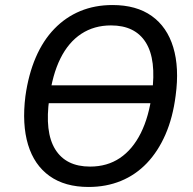

<svg xmlns="http://www.w3.org/2000/svg" viewBox="-20 -734 765 763"><path d="M132 -324 142 -395H635L624 -324ZM332 9Q238 9 177 -34.5Q116 -78 91.5 -159Q67 -240 81 -352Q93 -438 122 -505.5Q151 -573 196 -619.5Q241 -666 299 -690Q357 -714 427 -714Q522 -714 583 -670.5Q644 -627 668.5 -546Q693 -465 678 -354Q667 -267 637.5 -199.5Q608 -132 563.5 -85.5Q519 -39 460.5 -15Q402 9 332 9ZM338 -72Q406 -72 456.5 -106Q507 -140 539.5 -205Q572 -270 584 -363Q602 -497 559.5 -565Q517 -633 421 -633Q354 -633 303 -599.5Q252 -566 220 -501.5Q188 -437 176 -343Q157 -209 199.5 -140.5Q242 -72 338 -72Z"/></svg>

Font: Nunito Sans 10pt SemiCondensed Medium
Style: Italic
Weight: 500
Width: 4
Italic angle: -9°
Designer: Vernon Adams
Foundry: Vernon Adams
Version: Version 3.101;gftools[0.9.27]